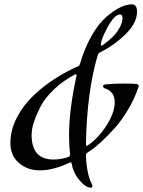

<svg xmlns="http://www.w3.org/2000/svg" viewBox="-20 -782 661 887"><path d="M611 -394Q621 -392 621 -384Q603 -328 571.5 -275.5Q540 -223 508.5 -188.5Q477 -154 448.5 -127.5Q420 -101 402 -89L384 -77Q381 -75 379 -72Q377 -69 377 -68V-66Q380 23 405 70Q407 76 407 77Q407 85 399 85Q376 85 347 50.5Q318 16 311 -27Q310 -32 306 -32L302 -31Q227 5 164 5Q107 5 67.5 -29Q28 -63 28 -122Q28 -180 57 -237Q86 -294 133 -339Q180 -384 233 -418Q286 -452 341 -476Q344 -477 346 -479.5Q348 -482 348 -484L349 -485Q370 -558 402 -614.5Q434 -671 468.5 -701.5Q503 -732 533.5 -747Q564 -762 589 -762Q613 -762 613 -728Q613 -675 558.5 -622.5Q504 -570 440 -539L433 -532Q381 -361 377 -114Q377 -108 381 -108L385 -110Q434 -143 472 -202.5Q510 -262 510 -310Q510 -361 461 -375Q456 -379 456 -384Q456 -390 466 -392Q504 -396 553 -396Q591 -396 611 -394ZM534 -715Q509 -715 477.5 -657Q446 -599 446 -576Q446 -571 449 -571Q451 -571 452 -572Q456 -574 462 -578.5Q468 -583 484.5 -597Q501 -611 513.5 -625.5Q526 -640 536 -660.5Q546 -681 546 -701Q546 -715 534 -715ZM334 -434Q334 -439 328 -439Q271 -409 229.5 -369Q188 -329 169 -293Q150 -257 139 -225Q128 -193 127 -174L126 -155Q128 -45 227 -45Q243 -45 260.5 -48Q278 -51 287 -54L296 -57Q304 -60 304 -72Q299 -107 299 -157Q299 -276 334 -434Z"/></svg>

Font: Aguafina Script
Style: Regular
Weight: 400
Designer: Angel Koziupa and Alejandro Paul
Foundry: Angel Koziupa and Alejandro Paul
Version: Version 1.000